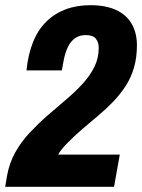

<svg xmlns="http://www.w3.org/2000/svg" viewBox="-33 -719 547 739"><path d="M-13 0 -6 -42Q3 -92 26 -133Q49 -174 81.5 -208.5Q114 -243 150 -274.5Q186 -306 221 -335.5Q256 -365 284.5 -396Q313 -427 330 -461Q347 -495 347 -535Q347 -556 336 -570Q325 -584 297 -584Q273 -584 256 -572Q239 -560 228.5 -538.5Q218 -517 212 -486L205 -448H69Q75 -509 94 -556.5Q113 -604 145 -635.5Q177 -667 219.5 -683Q262 -699 315 -699Q374 -699 414 -680.5Q454 -662 474 -627Q494 -592 494 -545Q494 -497 482.5 -458Q471 -419 450 -387Q429 -355 402 -327Q375 -299 344.5 -273.5Q314 -248 283 -221.5Q252 -195 224 -166Q214 -156 205.5 -145.5Q197 -135 191 -124H428L406 0Z"/></svg>

Font: Archivo Condensed ExtraBold
Style: Italic
Weight: 800
Width: 3
Italic angle: -10°
Designer: Hector Gatti
Foundry: Omnibus-Type
Version: Version 2.001